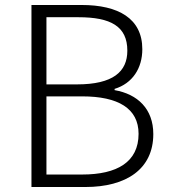

<svg xmlns="http://www.w3.org/2000/svg" viewBox="-20 -749 682 769"><path d="M106 0H322C486 0 594 -72 594 -212C594 -313 531 -372 439 -388V-393C511 -415 550 -476 550 -552C550 -675 454 -729 307 -729H106ZM166 -411V-680H294C423 -680 490 -644 490 -546C490 -462 433 -411 288 -411ZM166 -50V-363H309C453 -363 535 -315 535 -213C535 -100 449 -50 309 -50Z"/></svg>

Font: Noto Sans TC Light
Style: Regular
Weight: 300
Designer: Ryoko NISHIZUKA 西塚涼子 (kana, bopomofo & ideographs); Paul D. Hunt (Latin, Greek & Cyrillic); Sandoll Communications 산돌커뮤니
Foundry: Adobe
Version: Version 2.004;hotconv 1.0.118;makeotfexe 2.5.65603